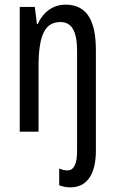

<svg xmlns="http://www.w3.org/2000/svg" viewBox="-20 -567 496 827"><path d="M283 240C358 240 393 179 393 82V-350C393 -470 360 -547 262 -547C210 -547 166 -516 143 -464H139L130 -537H65V0H146V-279C146 -420 175 -472 241 -472C290 -472 312 -430 312 -348V83C312 140 298 167 270 167C259 167 247 164 235 159V231C250 237 266 240 283 240Z"/></svg>

Font: Noto Sans Gujarati UI ExtraCondensed
Style: Regular
Weight: 400
Width: 2
Designer: Jelle Bosma - Monotype Design Team, Universal Thirst
Foundry: Monotype Imaging Inc.
Version: Version 2.106